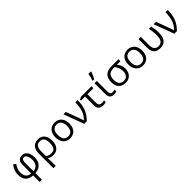

<svg xmlns="http://www.w3.org/2000/svg" viewBox="429 -2678 4790 4790"><g transform="rotate(-45 2824.0 -283.0)"><path d="M394 9Q475 4 535 -30Q596 -66 629 -130Q662 -194 662 -280Q662 -360 638 -420Q614 -480 570 -512.5Q526 -545 468 -545Q394 -545 354 -498Q314 -451 314 -361V-58Q138 -75 138 -268Q138 -329 158 -383.5Q178 -438 221 -495L157 -539Q56 -415 56 -271Q56 -139 121.5 -68Q187 3 314 9V240H394ZM394 -58V-362Q394 -417 413 -446.5Q432 -476 468 -476Q518 -476 548 -422.5Q578 -369 578 -279Q578 -181 530 -123.5Q482 -66 394 -58Z M1036 -545Q922 -545 860.5 -475Q799 -405 799 -275V240H881V97Q881 -9 877 -36H881Q939 10 1027 10Q1141 10 1203.5 -63Q1266 -136 1266 -268Q1266 -397 1204.5 -471Q1143 -545 1036 -545ZM1182 -268Q1182 -160 1145 -109Q1108 -58 1030 -58Q942 -58 881 -108V-273Q881 -375 918 -425.5Q955 -476 1032 -476Q1110 -476 1146 -425Q1182 -374 1182 -268Z M1625 -545Q1509 -545 1443.5 -471.5Q1378 -398 1378 -268Q1378 -184 1408 -121Q1439 -58 1494.5 -24Q1550 10 1622 10Q1738 10 1804 -64Q1870 -138 1870 -268Q1870 -352 1840 -414.5Q1810 -477 1754.5 -511Q1699 -545 1625 -545ZM1623 -476Q1703 -476 1744.5 -423Q1786 -370 1786 -268Q1786 -165 1744.5 -111.5Q1703 -58 1624 -58Q1545 -58 1503.5 -111.5Q1462 -165 1462 -268Q1462 -371 1502.5 -423.5Q1543 -476 1623 -476Z M2216 0Q2327 -111 2377 -235.5Q2427 -360 2427 -535H2346Q2346 -372 2307.5 -263Q2269 -154 2182 -68H2178Q2171 -96 2151 -153.5Q2131 -211 2117 -247L2010 -535H1926L2125 0Z M2477 -502V-466H2622V-154Q2622 -70 2664 -29Q2706 12 2793 12Q2817 12 2844 7.5Q2871 3 2888 -4V-65Q2843 -55 2804 -55Q2704 -55 2704 -164V-466H2915V-535H2549Z M3084 -606Q3108 -644 3134.5 -702Q3161 -760 3170 -795V-806H3080Q3074 -765 3060.5 -709.5Q3047 -654 3035 -620V-606ZM3023 -155Q3023 -72 3059 -31Q3095 10 3172 10Q3196 10 3221.5 5.5Q3247 1 3263 -5V-67Q3246 -63 3222.5 -60Q3199 -57 3182 -57Q3141 -57 3122.5 -81Q3104 -105 3104 -157V-535H3023Z M3740 -466H3869V-535H3625Q3336 -535 3336 -255Q3336 -130 3400.5 -60Q3465 10 3580 10Q3655 10 3711 -22Q3766 -53 3796.5 -112Q3827 -171 3827 -248Q3827 -385 3740 -466ZM3626 -466H3658Q3743 -375 3743 -243Q3743 -154 3701 -106Q3659 -58 3582 -58Q3503 -58 3461.5 -109Q3420 -160 3420 -255Q3420 -365 3469 -415.5Q3518 -466 3626 -466Z M4196 -545Q4080 -545 4014.5 -471.5Q3949 -398 3949 -268Q3949 -184 3979 -121Q4010 -58 4065.5 -24Q4121 10 4193 10Q4309 10 4375 -64Q4441 -138 4441 -268Q4441 -352 4411 -414.5Q4381 -477 4325.5 -511Q4270 -545 4196 -545ZM4194 -476Q4274 -476 4315.5 -423Q4357 -370 4357 -268Q4357 -165 4315.5 -111.5Q4274 -58 4195 -58Q4116 -58 4074.5 -111.5Q4033 -165 4033 -268Q4033 -371 4073.5 -423.5Q4114 -476 4194 -476Z M5052 -292Q5052 -359 5045.5 -411Q5039 -463 5021 -535H4940Q4956 -470 4963 -415Q4970 -360 4970 -296Q4970 -173 4931 -115Q4892 -57 4810 -57Q4735 -57 4696.5 -104.5Q4658 -152 4658 -246V-535H4577V-242Q4577 -113 4633.5 -51.5Q4690 10 4803 10Q4927 10 4989.5 -64Q5052 -138 5052 -292Z M5396 0Q5507 -111 5557 -235.5Q5607 -360 5607 -535H5526Q5526 -372 5487.5 -263Q5449 -154 5362 -68H5358Q5351 -96 5331 -153.5Q5311 -211 5297 -247L5190 -535H5106L5305 0Z"/></g></svg>

Font: OpenSansMMV
Style: Regular
Weight: 400
Designer: Steve Matteson
Foundry: Ascender Corporation
Version: Version 4.000